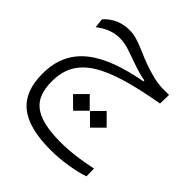

<svg xmlns="http://www.w3.org/2000/svg" viewBox="-196 -543 979 979"><g transform="rotate(45 293.0 -54.0)"><path d="M324.7 304.7C403.8 304.7 496.1 289.1 548.8 270L548.3 214.8C490.2 227.1 412.1 240.7 335.9 240.7C135.7 240.7 81.5 175.3 81.5 50.8C81.5 -131.3 231.9 -201.2 551.8 -257.8L553.2 -321.3C482.9 -319.3 457.5 -323.7 396 -342.3C306.2 -369.1 246.6 -413.1 177.7 -413.1C123.5 -413.1 75.2 -393.1 38.6 -352.1L44.4 -300.8C78.6 -328.1 121.6 -349.1 170.4 -349.1C221.7 -349.1 259.3 -329.6 318.4 -310.1C365.7 -293.9 385.3 -289.1 411.6 -284.7V-277.8C163.1 -231.4 20 -140.6 20 58.1C20 225.6 111.3 304.7 324.7 304.7ZM264.2 81.5 324.2 22 264.2 -38.6 204.1 22ZM386.2 81.5 446.3 22 386.2 -38.6 326.2 22Z"/></g></svg>

Font: Cascadia Mono Light
Style: Regular
Weight: 300
Monospace: yes
Designer: Aaron Bell
Foundry: Saja Typeworks
Version: Version 2404.023